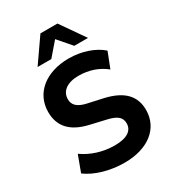

<svg xmlns="http://www.w3.org/2000/svg" viewBox="-227 -1072 1076 1201"><g transform="rotate(-30 311.5 -472.0)"><path d="M313.5 10.7C483.4 10.7 592.8 -76.7 592.8 -209C592.8 -310.5 532.2 -373 404.8 -403.3L293.9 -427.7C227.5 -441.9 202.1 -469.7 202.1 -510.7C202.1 -567.9 250 -605 333 -605C408.2 -605 474.1 -581.5 525.9 -539.1L569.3 -650.4C514.6 -699.2 426.3 -729.5 334 -729.5C168 -729.5 55.7 -638.7 55.7 -502.4C55.7 -397.5 116.2 -333 239.3 -304.7L349.1 -279.3C419.4 -263.7 445.8 -239.3 445.8 -197.3C445.8 -147.5 406.2 -113.8 313.5 -113.8C228 -113.8 147.5 -140.1 85.4 -184.6L42 -67.4C106.4 -19.5 206.5 10.7 313.5 10.7ZM238.3 -780.3 321.3 -876.5 404.3 -780.3H503.4L382.8 -953.6H259.8L139.2 -780.3Z"/></g></svg>

Font: Winston
Style: Bold
Weight: 700
Designer: Vernon Adams, Kim Jin-seong, David Berlow, Cristiano Sobral
Foundry: The Winston Project Authors
Version: Version 3.004